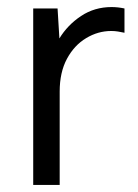

<svg xmlns="http://www.w3.org/2000/svg" viewBox="-20 -524 392 544"><path d="M74.1 0V-500H143.1L148.3 -415.1Q171.3 -453.1 209.6 -478.6Q247.8 -504 296.2 -504Q305.2 -504 314.3 -503Q323.4 -502 332.7 -500V-431.2Q323.4 -433.2 314.3 -434.7Q305.2 -436.2 295.2 -436.2Q257.6 -436.2 224 -415.9Q190.3 -395.7 169.7 -357.4Q149.1 -319.1 149.1 -264.6V0Z"/></svg>

Font: Envelope Sans Variable
Style: Regular
Weight: 500
Designer: Andreas Rasmussen / Norman Anderson
Foundry: mail.de GmbH
Version: Version 1.150